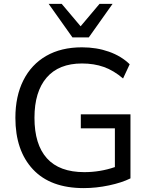

<svg xmlns="http://www.w3.org/2000/svg" viewBox="-20 -957 769 986"><path d="M410 9Q239 9 149 -87.5Q59 -184 59 -352Q59 -463 100 -544.5Q141 -626 217.5 -670Q294 -714 401 -714Q476 -714 539.5 -691.5Q603 -669 646 -627L612 -554Q564 -595 513.5 -613Q463 -631 401 -631Q282 -631 219.5 -558.5Q157 -486 157 -352Q157 -215 221 -144Q285 -73 413 -73Q494 -73 570 -99V-298H395V-370H650V-41Q606 -19 540 -5Q474 9 410 9ZM352 -765 230 -937H297L394 -822L491 -937H558L436 -765Z"/></svg>

Font: Nunito Sans Medium
Style: Regular
Weight: 500
Designer: Vernon Adams
Foundry: Vernon Adams
Version: Version 3.101; ttfautohint (v1.8.4.7-5d5b);gftools[0.9.27]